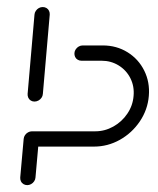

<svg xmlns="http://www.w3.org/2000/svg" viewBox="-20 -539 459 559"><path d="M59.3 0Q53.3 0 48.3 -3Q43.3 -5.9 40.9 -11.1Q38.5 -16.3 38.9 -22.2L48.9 -134.4Q49.3 -140.4 52.8 -145.6Q56.3 -150.7 61.7 -153.7Q67 -156.7 73 -156.7Q78.9 -156.7 83.9 -153.7Q88.9 -150.7 91.3 -145.6Q93.7 -140.4 93.3 -134.4L83.3 -22.2Q83 -16.3 79.4 -11.1Q75.9 -5.9 70.6 -3Q65.2 0 59.3 0ZM104.4 -518.5Q110.4 -518.5 115.4 -515.6Q120.4 -512.6 122.8 -507.4Q125.2 -502.2 124.8 -496.3L104.8 -265.6Q104.4 -259.6 100.9 -254.4Q97.4 -249.3 91.9 -246.3Q86.3 -243.3 80.4 -243.3Q74.4 -243.3 69.6 -246.3Q64.8 -249.3 62.4 -254.4Q60 -259.6 60.4 -265.6L80.4 -496.3Q80.7 -502.2 84.3 -507.4Q87.8 -512.6 93.1 -515.6Q98.5 -518.5 104.4 -518.5ZM48.9 -134.4Q49.3 -140.4 52.8 -145.6Q56.3 -150.7 61.7 -153.7Q67 -156.7 73 -156.7H257.4Q285.2 -156.7 310 -170.6Q334.8 -184.4 350.7 -208Q366.7 -231.5 368.9 -259.6Q371.5 -287.4 359.8 -310.9Q348.1 -334.4 325.7 -348.3Q303.3 -362.2 275.6 -362.2H217Q211.1 -362.2 206.1 -365.2Q201.1 -368.1 198.7 -373.3Q196.3 -378.5 196.7 -384.4Q197 -390.4 200.6 -395.6Q204.1 -400.7 209.4 -403.7Q214.8 -406.7 220.7 -406.7H279.3Q319.3 -406.7 351.3 -386.9Q383.3 -367 400 -333.3Q416.7 -299.6 413.3 -259.6Q410 -219.6 387.2 -185.7Q364.4 -151.9 329.1 -132Q293.7 -112.2 253.7 -112.2H69.3Q63.3 -112.2 58.3 -115.2Q53.3 -118.1 50.9 -123.3Q48.5 -128.5 48.9 -134.4Z"/></svg>

Font: 26F Galaxy Sans Oblique
Style: Regular
Weight: 400
Italic angle: -5°
Designer: C₂₉H₂₅N₃O₅
Version: Version 1.200;FEAKit 1.0